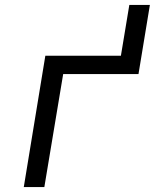

<svg xmlns="http://www.w3.org/2000/svg" viewBox="-20 -755 640 775"><path d="M76 0 163 -530H468L502 -735H585L539 -456H235L159 0Z"/></svg>

Font: Iosevka Curly Extended Oblique
Style: Regular
Weight: 400
Width: 7
Italic angle: -9°
Monospace: yes
Designer: Belleve Invis
Foundry: Belleve Invis
Version: Version 11.1.0; ttfautohint (v1.8.3)